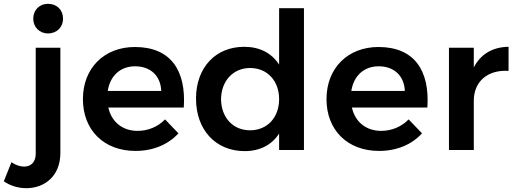

<svg xmlns="http://www.w3.org/2000/svg" viewBox="-106 -785 2692 1005"><path d="M145 -765C101 -765 68 -733 68 -687C68 -643 101 -610 145 -610C192 -610 224 -643 224 -687C224 -733 192 -765 145 -765ZM210 15V-535H81V19C81 66 54 87 20 87C-1 87 -25 79 -46 64L-86 164C-53 187 -11 200 32 200C124 200 210 140 210 15Z M600 -539C440 -539 328 -429 328 -266C328 -105 437 5 603 5C697 5 775 -29 828 -87L758 -160C720 -121 669 -100 614 -100C536 -100 478 -146 461 -222H856C869 -416 788 -539 600 -539ZM738 -309H458C470 -388 524 -438 601 -438C682 -438 735 -388 738 -309Z M1485 -742H1355V-447C1316 -507 1254 -540 1172 -540C1022 -540 920 -431 920 -269C920 -106 1022 6 1175 6C1255 6 1317 -27 1355 -86V0H1485ZM1203 -103C1113 -103 1052 -170 1051 -266C1052 -361 1114 -429 1203 -429C1293 -429 1355 -362 1355 -266C1355 -170 1293 -103 1203 -103Z M1875 -539C1715 -539 1603 -429 1603 -266C1603 -105 1712 5 1878 5C1972 5 2050 -29 2103 -87L2033 -160C1995 -121 1944 -100 1889 -100C1811 -100 1753 -146 1736 -222H2131C2144 -416 2063 -539 1875 -539ZM2013 -309H1733C1745 -388 1799 -438 1876 -438C1957 -438 2010 -388 2013 -309Z M2374 -432V-535H2244V0H2374V-258C2374 -355 2443 -421 2556 -414V-540C2473 -539 2410 -502 2374 -432Z"/></svg>

Font: Montserrat_SPRD_medium Medium
Style: Regular
Weight: 400
Designer: Julieta Ulanovsky edited by Nelly Hempel
Foundry: Julieta Ulanovsky
Version: Version 4.000;PS 004.000;hotconv 1.0.88;makeotf.lib2.5.64775